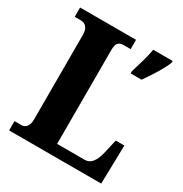

<svg xmlns="http://www.w3.org/2000/svg" viewBox="-167 -840 919 966"><g transform="rotate(30 293.0 -357.0)"><path d="M21 0H556L561 -224H511L494 -149C480 -88 458 -62 424 -62H264V-605C264 -645 274 -660 307 -660H346V-714H21V-660H56C81 -660 102 -645 102 -602V-109C102 -69 81 -54 62 -54H21ZM407 -567V-554H470C501 -597 543 -662 559 -704V-714H446C439 -670 419 -607 407 -567Z"/></g></svg>

Font: Noto Serif Khmer Condensed ExtraBold
Style: Regular
Weight: 800
Width: 3
Designer: Danh Hong and the Monotype Design Team
Foundry: Monotype Imaging Inc.
Version: Version 2.004